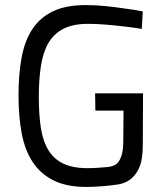

<svg xmlns="http://www.w3.org/2000/svg" viewBox="-20 -726 648 757"><path d="M355 -358H544L543 -154Q543 -126 539 -100.5Q535 -75 523.5 -54Q512 -33 493.5 -18.5Q475 -4 447 1Q415 6 380.5 8.5Q346 11 320 11Q243 11 191.5 -14.5Q140 -40 109 -87Q78 -134 65.5 -200.5Q53 -267 53 -350Q53 -434 65.5 -500.5Q78 -567 108.5 -612.5Q139 -658 190 -682Q241 -706 318 -706Q356 -706 395.5 -702Q435 -698 468 -693Q507 -688 543 -681L539 -612Q503 -618 466 -622Q434 -626 396.5 -629Q359 -632 327 -632Q269 -632 231 -613Q193 -594 171.5 -557.5Q150 -521 141.5 -467Q133 -413 133 -344Q133 -275 141 -222.5Q149 -170 170.5 -134.5Q192 -99 229.5 -81Q267 -63 325 -63Q345 -63 367.5 -64.5Q390 -66 410 -68Q422 -70 432 -75Q442 -80 449.5 -91.5Q457 -103 461.5 -121.5Q466 -140 466 -169L467 -290H356Z"/></svg>

Font: Panefresco 400wt
Style: Regular
Weight: 400
Foundry: Campivisivi & Chank Co
Version: Version 1.002